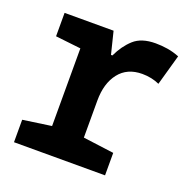

<svg xmlns="http://www.w3.org/2000/svg" viewBox="-105 -656 739 755"><g transform="rotate(20 265.0 -278.0)"><path d="M31 0V-94L150 -111V-436L44 -448V-546H249L272 -453H278Q299 -498 331 -527Q363 -556 422 -556Q447 -556 472 -552Q497 -548 522 -538L486 -410Q471 -417 452.5 -421Q434 -425 414 -425Q351 -425 317 -381.5Q283 -338 283 -266V-111L412 -94V0Z"/></g></svg>

Font: Noto Sans Mono Condensed
Style: Bold
Weight: 700
Width: 3
Designer: Monotype Design Team
Foundry: Monotype Imaging Inc.
Version: Version 2.014